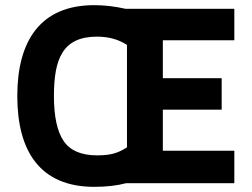

<svg xmlns="http://www.w3.org/2000/svg" viewBox="-20 -710 977 744"><path d="M47 -338C47 -124.2 135.2 14 345 14C392.3 14 433.3 9.3 468 0H888V-126H611V-285H839V-407H611V-554H888V-676H466C424.7 -685.3 384.3 -690 345 -690C136.5 -690 47 -551.5 47 -338ZM356 -108C295.3 -108 252.3 -126.3 227 -163C201.7 -199.7 189 -258 189 -338C189 -482.1 223 -568 356 -568C400.7 -568 439.3 -557.3 472 -536V-139C437.1 -117 410.5 -108 356 -108Z"/></svg>

Font: Fog Sans
Style: Bold
Weight: 700
Foundry: Intel Corporation
Version: Version 1.00